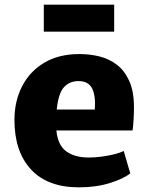

<svg xmlns="http://www.w3.org/2000/svg" viewBox="-20 -796 636 824"><path d="M319 8Q184 8 113 -68.8Q42 -145.5 42 -281Q42 -362 75 -426Q108 -490 170.2 -527Q232.5 -564 321 -564Q365.5 -564 407 -553.8Q448.5 -543.5 481.5 -518.2Q514.5 -493 534.5 -449Q554.5 -405 555 -338Q555 -308 553.2 -281Q551.5 -254 549 -236H222Q228 -173.5 264 -146.8Q300 -120 361 -120Q388 -120 417.5 -124Q447 -128 472.2 -134.5Q497.5 -141 511 -148L539 -52Q511.5 -29.5 452.5 -10.8Q393.5 8 319 8ZM317 -448Q278.5 -448 254.5 -421.8Q230.5 -395.5 223.5 -326H387Q391 -387 374.8 -417.5Q358.5 -448 317 -448ZM168 -660V-776H470V-660Z"/></svg>

Font: Merriweather Sans ExtraBold
Style: Regular
Weight: 800
Designer: Eben Sorkin
Foundry: Eben Sorkin
Version: Version 2.001; ttfautohint (v1.8.3)